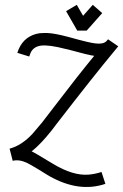

<svg xmlns="http://www.w3.org/2000/svg" viewBox="-20 -667 496 773"><path d="M168.9 -534.2Q200.2 -533.2 257.8 -517.6Q341.8 -494.1 364.3 -492.2Q395.5 -488.3 408.2 -501Q412.1 -504.9 415 -508.8L456.1 -480.5Q454.1 -477.5 442.4 -463.9Q359.4 -364.3 207 -167Q196.3 -152.3 188.5 -142.6Q143.6 -85.9 107.4 -57.6Q117.2 -53.7 179.7 -15.6Q188.5 -10.7 194.3 -6.8Q274.4 41 335.9 36.1Q361.3 34.2 388.7 25.4L404.3 73.2Q297.9 109.4 178.7 42Q173.8 39.1 168.9 36.1Q157.2 29.3 135.7 15.6Q103.5 -3.9 89.8 -10.7Q56.6 -26.4 31.2 -19.5L18.6 -68.4Q68.4 -82 111.3 -128.9Q127 -146.5 149.4 -173.8Q164.1 -192.4 201.2 -241.2Q292 -360.4 359.4 -442.4H358.4Q338.9 -444.3 253.9 -467.8Q249 -468.8 245.1 -469.7Q176.8 -487.3 145.5 -483.4Q115.2 -479.5 103.5 -455.1Q100.6 -448.2 97.7 -439.5L49.8 -454.1Q68.4 -514.6 125 -530.3Q132.8 -532.2 139.6 -533.2Q150.4 -534.2 168.9 -534.2ZM329.1 -543.9H291L246.1 -622.1L289.1 -647.5L314.5 -603.5L353.5 -647.5L391.6 -614.3Z"/></svg>

Font: Bratas-flat
Style: flat
Weight: 400
Designer: MUHAMMAD YONI
Version: Version 001.000